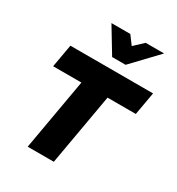

<svg xmlns="http://www.w3.org/2000/svg" viewBox="-220 -1096 1141 1235"><g transform="rotate(30 350.5 -479.0)"><path d="M461 -530H671L701 -700H87L57 -530H267L174 0H368ZM497 -958 430 -895 383 -958H243L356 -771H456L634 -958Z"/></g></svg>

Font: Geom Black
Style: Bold Italic
Weight: 900
Italic angle: -10°
Version: Version 1.102